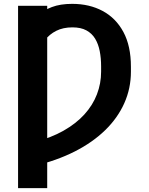

<svg xmlns="http://www.w3.org/2000/svg" viewBox="-20 -757 760 981"><path d="M221.2 -727.5V204.1H72.3V-727.5ZM153.3 91.3V-30.3Q240.2 -52.7 304.4 -89.1Q368.7 -125.5 411.4 -172.6Q454.1 -219.7 475.3 -275.1Q496.6 -330.6 496.6 -390.6V-418Q496.6 -460 489.5 -496.1Q482.4 -532.2 466.1 -559.3Q449.7 -586.4 421.4 -601.8Q393.1 -617.2 350.1 -617.2Q302.7 -617.2 267.6 -599.6Q232.4 -582 209.5 -551.5Q186.5 -521 176.8 -481.9V-679.2Q201.7 -704.6 244.9 -720.9Q288.1 -737.3 348.6 -737.3Q437 -737.3 504.6 -700.9Q572.3 -664.6 610.6 -593.3Q648.9 -522 648.9 -416V-390.6Q648.9 -305.7 615.2 -230Q581.5 -154.3 517.3 -91.8Q453.1 -29.3 361.6 17.1Q270 63.5 153.3 91.3Z"/></svg>

Font: Inter 28pt
Style: Bold
Weight: 700
Designer: Rasmus Andersson
Foundry: rsms
Version: Version 4.001;git-66647c0bb